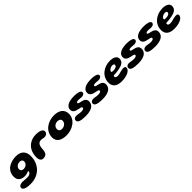

<svg xmlns="http://www.w3.org/2000/svg" viewBox="472 -2353 4423 4423"><g transform="rotate(-45 2683.5 -142.0)"><path d="M186 228C456.5 228 644.5 46.5 644.5 -227.5C644.5 -382 553 -466 397 -466C199 -466 27.5 -364 27.5 -168C27.5 -63 87 6.5 223.5 6.5C293 6.5 339 -24 354 -24C359 -24 360.5 -20.5 360.5 -16.5C360.5 23.5 319.5 62 271.5 65C210.5 72.5 142.5 58.5 91 58.5C28.5 58.5 -34 79.5 -34 139C-34 181.5 14.5 228 186 228ZM316.5 -130C262.5 -130 236 -158.5 236 -198.5C236 -268 295 -314.5 368.5 -314.5C420 -314.5 448.5 -288.5 448.5 -248C448.5 -179.5 389.5 -130 316.5 -130Z M806.5 19C885 19 923 -13.5 939.5 -81C949 -117.5 945 -171.5 959.5 -230.5C974 -292 1014 -322.5 1066.5 -322.5C1113 -322.5 1138.5 -308.5 1178 -308.5C1235.5 -308.5 1277.5 -346 1277.5 -401C1277.5 -466 1181.5 -496.5 1080 -496.5C906.5 -496.5 767.5 -400 726.5 -233C717.5 -196.5 712 -152 712 -115C712 -40.5 741 19 806.5 19Z M1563.5 21.5C1761.5 21.5 1954 -99.5 1954 -292C1954 -439 1841 -512.5 1683 -512.5C1472 -512.5 1291.5 -383 1291.5 -179C1291.5 -38 1410 21.5 1563.5 21.5ZM1594 -158C1535 -158 1506 -190.5 1506 -234.5C1506 -308 1565.5 -359 1641.5 -359C1693 -359 1738 -336.5 1738 -284C1738 -213 1673.5 -158 1594 -158Z M2187.5 19.5C2341.5 19.5 2484 -24.5 2484 -166.5C2484 -240.5 2433.5 -276 2349 -292C2288.5 -303.5 2264.5 -313 2264.5 -331C2264.5 -356.5 2297 -364 2332 -364C2368 -364 2409 -357 2428 -357C2468 -357 2525.5 -371 2525.5 -425C2525.5 -480 2419 -500 2327 -500C2188.5 -500 2036.5 -466.5 2036.5 -337C2036.5 -267 2087 -230.5 2187 -213C2262.5 -199.5 2278.5 -189.5 2278.5 -170.5C2278.5 -134 2233.5 -125.5 2188 -125.5C2124 -125.5 2081 -142 2041.5 -142C1993.5 -142 1952.5 -119 1952.5 -71.5C1952.5 -40 1971 -19 2003.5 -5C2046.5 13 2118 19.5 2187.5 19.5Z M2740.5 19.5C2894.5 19.5 3037 -24.5 3037 -166.5C3037 -240.5 2986.5 -276 2902 -292C2841.5 -303.5 2817.5 -313 2817.5 -331C2817.5 -356.5 2850 -364 2885 -364C2921 -364 2962 -357 2981 -357C3021 -357 3078.5 -371 3078.5 -425C3078.5 -480 2972 -500 2880 -500C2741.5 -500 2589.5 -466.5 2589.5 -337C2589.5 -267 2640 -230.5 2740 -213C2815.5 -199.5 2831.5 -189.5 2831.5 -170.5C2831.5 -134 2786.5 -125.5 2741 -125.5C2677 -125.5 2634 -142 2594.5 -142C2546.5 -142 2505.5 -119 2505.5 -71.5C2505.5 -40 2524 -19 2556.5 -5C2599.5 13 2671 19.5 2740.5 19.5Z M3344 41.5C3482.5 41.5 3642 -6 3642 -109.5C3642 -142.5 3616 -152 3577 -152C3507.5 -152 3432.5 -113.5 3369.5 -113.5C3337.5 -113.5 3314.5 -120 3303 -137C3297.5 -144 3295 -152.5 3295 -162.5C3295 -182 3307 -187.5 3325.5 -187.5C3365 -187.5 3452.5 -196.5 3499 -208.5C3595.5 -228.5 3676.5 -266 3676.5 -368C3676.5 -452.5 3588 -490 3483 -490C3276 -490 3102 -357.5 3102 -152C3102 -25 3190 41.5 3344 41.5ZM3385.5 -271C3343 -271 3324 -273 3324 -290C3324 -336 3391 -376 3442 -376C3476 -376 3500.5 -367 3500.5 -341C3500.5 -289.5 3434.5 -271 3385.5 -271Z M3900.5 19.5C4054.5 19.5 4197 -24.5 4197 -166.5C4197 -240.5 4146.5 -276 4062 -292C4001.5 -303.5 3977.5 -313 3977.5 -331C3977.5 -356.5 4010 -364 4045 -364C4081 -364 4122 -357 4141 -357C4181 -357 4238.5 -371 4238.5 -425C4238.5 -480 4132 -500 4040 -500C3901.5 -500 3749.5 -466.5 3749.5 -337C3749.5 -267 3800 -230.5 3900 -213C3975.5 -199.5 3991.5 -189.5 3991.5 -170.5C3991.5 -134 3946.5 -125.5 3901 -125.5C3837 -125.5 3794 -142 3754.5 -142C3706.5 -142 3665.5 -119 3665.5 -71.5C3665.5 -40 3684 -19 3716.5 -5C3759.5 13 3831 19.5 3900.5 19.5Z M4453.5 19.5C4607.5 19.5 4750 -24.5 4750 -166.5C4750 -240.5 4699.5 -276 4615 -292C4554.5 -303.5 4530.5 -313 4530.5 -331C4530.5 -356.5 4563 -364 4598 -364C4634 -364 4675 -357 4694 -357C4734 -357 4791.5 -371 4791.5 -425C4791.5 -480 4685 -500 4593 -500C4454.5 -500 4302.5 -466.5 4302.5 -337C4302.5 -267 4353 -230.5 4453 -213C4528.5 -199.5 4544.5 -189.5 4544.5 -170.5C4544.5 -134 4499.5 -125.5 4454 -125.5C4390 -125.5 4347 -142 4307.5 -142C4259.5 -142 4218.5 -119 4218.5 -71.5C4218.5 -40 4237 -19 4269.5 -5C4312.5 13 4384 19.5 4453.5 19.5Z M5057 41.5C5195.5 41.5 5355 -6 5355 -109.5C5355 -142.5 5329 -152 5290 -152C5220.5 -152 5145.5 -113.5 5082.5 -113.5C5050.5 -113.5 5027.5 -120 5016 -137C5010.5 -144 5008 -152.5 5008 -162.5C5008 -182 5020 -187.5 5038.5 -187.5C5078 -187.5 5165.5 -196.5 5212 -208.5C5308.5 -228.5 5389.5 -266 5389.5 -368C5389.5 -452.5 5301 -490 5196 -490C4989 -490 4815 -357.5 4815 -152C4815 -25 4903 41.5 5057 41.5ZM5098.5 -271C5056 -271 5037 -273 5037 -290C5037 -336 5104 -376 5155 -376C5189 -376 5213.5 -367 5213.5 -341C5213.5 -289.5 5147.5 -271 5098.5 -271Z"/></g></svg>

Font: Gluten
Style: Bold Italic
Weight: 700
Italic angle: -13°
Designer: Tyler Finck
Foundry: Etcetera Type Company
Version: Version 0.920